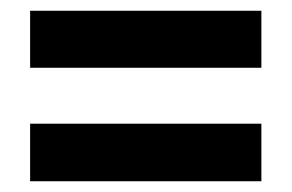

<svg xmlns="http://www.w3.org/2000/svg" viewBox="-20 -531 543 357"><path d="M36 -405H466V-511H36ZM36 -194H466V-301H36Z"/></svg>

Font: Noto Sans Myanmar Condensed
Style: Bold
Weight: 700
Width: 3
Designer: Monotype Design Team
Foundry: Monotype Imaging Inc.
Version: Version 2.107